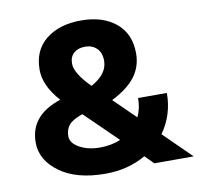

<svg xmlns="http://www.w3.org/2000/svg" viewBox="-78 -770 898 861"><g transform="rotate(-10 371.0 -340.0)"><path d="M425 -130Q294 -258 288 -263.5Q282 -269 278 -273Q232 -257 215.5 -237Q199 -217 199 -186Q199 -155 238 -133.5Q277 -112 330 -112Q383 -112 425 -130ZM335 8Q203 8 126.5 -48Q50 -104 50 -184Q50 -308 192 -354Q124 -429 124 -502Q124 -591 185 -639.5Q246 -688 345 -688Q444 -688 503.5 -638.5Q563 -589 563 -500Q563 -441 529.5 -395.5Q496 -350 421 -312L519 -216Q537 -255 537 -301H668Q668 -201 612 -123L737 0H558L519 -39Q438 8 335 8ZM272 -504Q272 -460 341 -391Q416 -432 416 -492Q416 -529 395.5 -549Q375 -569 342.5 -569Q310 -569 291 -552Q272 -535 272 -504Z"/></g></svg>

Font: Hind Mysuru
Style: Bold
Weight: 700
Designer: Manushi Parikh, Hitesh Malaviya
Foundry: Indian Type Foundry
Version: Version 0.703;PS 1.0;hotconv 1.0.86;makeotf.lib2.5.63406